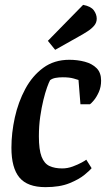

<svg xmlns="http://www.w3.org/2000/svg" viewBox="-20 -759 438 790"><path d="M167 11Q93 11 60 -28.5Q27 -68 27 -151Q27 -212 41 -275.5Q55 -339 84 -393Q113 -447 158 -480Q203 -513 265 -513Q299 -513 329 -505Q359 -497 377.5 -478.5Q396 -460 396 -427Q396 -401 386.5 -380Q377 -359 366 -346Q355 -333 350 -330H311L303 -430Q300 -431 283 -436Q266 -441 238 -441Q222 -441 208.5 -438.5Q195 -436 186 -429Q181 -420 173.5 -399Q166 -378 158.5 -347.5Q151 -317 145.5 -279Q140 -241 140 -198Q140 -143 151 -114.5Q162 -86 183.5 -76Q205 -66 236 -66Q258 -66 279.5 -74Q301 -82 316.5 -90.5Q332 -99 335 -102L357 -67Q351 -59 328 -40Q305 -21 265.5 -5Q226 11 167 11ZM207 -554 177 -591 322 -739Q354 -733 366 -716.5Q378 -700 378 -682Q378 -666 367.5 -653.5Q357 -641 340 -630Q323 -619 303 -608Z"/></svg>

Font: Faustina Light SemiBold
Style: Italic
Weight: 600
Italic angle: -8°
Version: Version 1.200